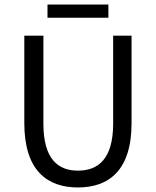

<svg xmlns="http://www.w3.org/2000/svg" viewBox="-20 -813 686 845"><path d="M189 -793V-735H457V-793ZM87 -271C87 -61 189 12 323 12C457 12 559 -61 559 -271V-656H478V-269C478 -111 410 -62 323 -62C237 -62 171 -111 171 -269V-656H87Z"/></svg>

Font: Cambridge Sans
Style: Regular
Weight: 400
Version: Version 2.020;PS 002.020;hotconv 1.0.88;makeotf.lib2.5.64775